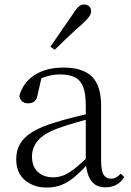

<svg xmlns="http://www.w3.org/2000/svg" viewBox="-20 -830 591 864"><path d="M190 14Q132 14 92.5 -19Q53 -52 53 -114Q53 -152 70 -182Q87 -212 125.5 -236Q164 -260 228 -279Q270 -292 315.5 -303.5Q361 -315 401 -324V-300Q361 -290 319.5 -278Q278 -266 242 -253Q177 -229 150.5 -197.5Q124 -166 124 -126Q124 -80 150.5 -56Q177 -32 220 -32Q243 -32 266 -41Q289 -50 318 -73Q347 -96 386 -134L393 -88H372Q340 -54 312.5 -31.5Q285 -9 256 2.5Q227 14 190 14ZM455 13Q411 13 390 -17Q369 -47 366 -101V-105V-354Q366 -411 353.5 -441Q341 -471 315.5 -483Q290 -495 250 -495Q221 -495 191 -486.5Q161 -478 129 -459L168 -486L150 -407Q147 -384 135.5 -374.5Q124 -365 107 -365Q74 -365 67 -398Q83 -458 135 -492Q187 -526 267 -526Q352 -526 393.5 -485.5Q435 -445 435 -354V-111Q435 -61 446.5 -43.5Q458 -26 479 -26Q492 -26 502 -31.5Q512 -37 524 -49L539 -33Q524 -9 502.5 2Q481 13 455 13ZM207 -620Q233 -658 258.5 -695Q284 -732 309 -768Q323 -791 334.5 -800.5Q346 -810 359 -810Q371 -810 380.5 -802Q390 -794 390 -779Q390 -768 381 -755Q372 -742 350 -722Q320 -696 289 -666.5Q258 -637 226 -606Z"/></svg>

Font: Noto Serif TC ExtraLight Light
Style: Regular
Weight: 300
Version: Version 2.003-H1;hotconv 1.1.1;makeotfexe 2.6.0